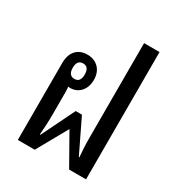

<svg xmlns="http://www.w3.org/2000/svg" viewBox="-167 -798 835 904"><g transform="rotate(30 250.5 -346.0)"><path d="M65 0V-418Q65 -463 87.5 -487.5Q110 -512 149 -512Q187 -512 210.5 -488Q234 -464 234 -424Q234 -384 212 -359.5Q190 -335 155 -335Q150 -335 145 -336Q147 -324 147 -303V-192Q147 -155 145.5 -127.5Q144 -100 142 -74H145L233 -254H267L354 -74H357Q355 -97 353.5 -120Q352 -143 352 -192V-692H436V0H344L250 -166L157 0ZM152 -382Q184 -382 184 -424Q184 -466 152 -466Q119 -466 119 -424Q119 -382 152 -382Z"/></g></svg>

Font: Noto Sans Thai Looped UI Narrow
Style: Regular
Weight: 400
Width: 4
Designer: Cadson Demak Team
Foundry: Cadson Demak Co., Ltd.
Version: Version 1.000